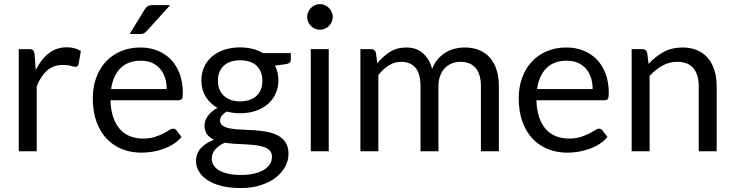

<svg xmlns="http://www.w3.org/2000/svg" viewBox="-20 -750 3635 952"><path d="M73 0V-506.5H124Q138.5 -506.5 144 -501Q149.5 -495.5 151.5 -482L157.5 -403Q183.5 -456 221.8 -485.8Q260 -515.5 311.5 -515.5Q332.5 -515.5 349.5 -510.8Q366.5 -506 381 -497.5L369.5 -431Q366 -418.5 354 -418.5Q347 -418.5 332.5 -423.2Q318 -428 292 -428Q245.5 -428 214.2 -401Q183 -374 162 -322.5V0Z M886.5 -288Q886.5 -267 882 -260Q877.5 -253 865 -253H528Q529 -205 541 -169.5Q553 -134 574 -110.2Q595 -86.5 624 -74.8Q653 -63 689 -63Q722.5 -63 746.8 -70.8Q771 -78.5 788.5 -87.5Q806 -96.5 817.8 -104.2Q829.5 -112 838 -112Q849 -112 855 -103.5L880 -71Q863.5 -51 840.5 -36.2Q817.5 -21.5 791.2 -12Q765 -2.5 737 2.2Q709 7 681.5 7Q629 7 584.8 -10.8Q540.5 -28.5 508.2 -62.8Q476 -97 458 -147.5Q440 -198 440 -263.5Q440 -316.5 456.2 -362.5Q472.5 -408.5 503 -442.2Q533.5 -476 577.5 -495.2Q621.5 -514.5 676.5 -514.5Q722 -514.5 760.5 -499.2Q799 -484 827 -455.2Q855 -426.5 870.8 -384.2Q886.5 -342 886.5 -288ZM531 -308.5H806.5Q806.5 -339.5 798 -365.2Q789.5 -391 773 -409.8Q756.5 -428.5 732.8 -438.8Q709 -449 678.5 -449Q614 -449 577 -411.8Q540 -374.5 531 -308.5ZM823.5 -724.5 707 -595.5Q700 -588 693.2 -584.8Q686.5 -581.5 676 -581.5H623L697 -702.5Q704 -714 712.2 -719.2Q720.5 -724.5 736.5 -724.5Z M1284.5 -486.5H1422V-453.5Q1422 -437 1401 -432.5L1343.5 -424.5Q1360.5 -392 1360.5 -352Q1360.5 -315 1346.2 -284.8Q1332 -254.5 1306.8 -233Q1281.5 -211.5 1246.8 -200Q1212 -188.5 1170.5 -188.5Q1135 -188.5 1103.5 -197Q1087.5 -187 1079.2 -175.5Q1071 -164 1071 -153Q1071 -135 1085.5 -125.8Q1100 -116.5 1124 -112.5Q1148 -108.5 1178.5 -107.5Q1209 -106.5 1240.8 -104.2Q1272.5 -102 1303 -96.5Q1333.5 -91 1357.5 -78.5Q1381.5 -66 1396 -44Q1410.5 -22 1410.5 13Q1410.5 45.5 1394.2 76Q1378 106.5 1347.5 130.2Q1317 154 1273 168.2Q1229 182.5 1173.5 182.5Q1118 182.5 1076.2 171.5Q1034.5 160.5 1007 142Q979.5 123.5 965.8 99.2Q952 75 952 48.5Q952 11 975.8 -15.2Q999.5 -41.5 1041 -57Q1019.5 -67 1006.8 -83.8Q994 -100.5 994 -128.5Q994 -139.5 998 -151.2Q1002 -163 1010.2 -174.5Q1018.5 -186 1030.5 -196.5Q1042.5 -207 1058.5 -215Q1021 -236 999.8 -270.8Q978.5 -305.5 978.5 -352Q978.5 -389 992.8 -419.2Q1007 -449.5 1032.5 -470.8Q1058 -492 1093.2 -503.5Q1128.5 -515 1170.5 -515Q1203.5 -515 1232.2 -507.8Q1261 -500.5 1284.5 -486.5ZM1094 -42.5Q1065.5 -29 1047.8 -9.5Q1030 10 1030 37Q1030 54 1038.8 68.8Q1047.5 83.5 1065.5 94.2Q1083.5 105 1110.8 111.2Q1138 117.5 1175 117.5Q1211 117.5 1239.5 111Q1268 104.5 1287.8 92.5Q1307.5 80.5 1318 64Q1328.5 47.5 1328.5 27.5Q1328.5 8.5 1318 -3Q1307.5 -14.5 1289.5 -20.8Q1271.5 -27 1248 -30Q1224.5 -33 1198.5 -34.2Q1172.5 -35.5 1145.5 -37Q1118.5 -38.5 1094 -42.5ZM1281 -349.5Q1281 -396 1252.8 -423.5Q1224.5 -451 1170.5 -451Q1117 -451 1088.8 -423.5Q1060.5 -396 1060.5 -349.5Q1060.5 -327 1067.8 -308.2Q1075 -289.5 1089 -276Q1103 -262.5 1123.5 -255Q1144 -247.5 1170.5 -247.5Q1197.5 -247.5 1218.2 -255Q1239 -262.5 1253 -276Q1267 -289.5 1274 -308.2Q1281 -327 1281 -349.5Z M1610 -506.5V0H1521V-506.5ZM1566 -602.5Q1553 -602.5 1541.8 -607.5Q1530.5 -612.5 1521.8 -621.2Q1513 -630 1508 -641.2Q1503 -652.5 1503 -665.5Q1503 -678.5 1508 -690.2Q1513 -702 1521.8 -710.8Q1530.5 -719.5 1541.8 -724.5Q1553 -729.5 1566 -729.5Q1579 -729.5 1590.5 -724.5Q1602 -719.5 1610.8 -710.8Q1619.5 -702 1624.8 -690.2Q1630 -678.5 1630 -665.5Q1630 -652.5 1624.8 -641.2Q1619.5 -630 1610.8 -621.2Q1602 -612.5 1590.5 -607.5Q1579 -602.5 1566 -602.5Z M1767 0V-506.5H1820Q1839 -506.5 1844 -488L1850.5 -436Q1878.5 -470.5 1913.2 -492.5Q1948 -514.5 1994 -514.5Q2045.5 -514.5 2077.2 -486Q2109 -457.5 2123 -409Q2133.5 -436.5 2150.8 -456.5Q2168 -476.5 2189.5 -489.5Q2211 -502.5 2235.2 -508.5Q2259.5 -514.5 2284.5 -514.5Q2324.5 -514.5 2355.8 -501.8Q2387 -489 2408.8 -464.5Q2430.5 -440 2442 -404.2Q2453.5 -368.5 2453.5 -322.5V0H2364.5V-322.5Q2364.5 -382 2338.5 -412.8Q2312.5 -443.5 2263 -443.5Q2241 -443.5 2221.2 -435.8Q2201.5 -428 2186.5 -413Q2171.5 -398 2162.8 -375.2Q2154 -352.5 2154 -322.5V0H2065V-322.5Q2065 -383.5 2040.5 -413.5Q2016 -443.5 1969 -443.5Q1936 -443.5 1907.8 -425.8Q1879.5 -408 1856 -377.5V0Z M2998.5 -288Q2998.5 -267 2994 -260Q2989.5 -253 2977 -253H2640Q2641 -205 2653 -169.5Q2665 -134 2686 -110.2Q2707 -86.5 2736 -74.8Q2765 -63 2801 -63Q2834.5 -63 2858.8 -70.8Q2883 -78.5 2900.5 -87.5Q2918 -96.5 2929.8 -104.2Q2941.5 -112 2950 -112Q2961 -112 2967 -103.5L2992 -71Q2975.5 -51 2952.5 -36.2Q2929.5 -21.5 2903.2 -12Q2877 -2.5 2849 2.2Q2821 7 2793.5 7Q2741 7 2696.8 -10.8Q2652.5 -28.5 2620.2 -62.8Q2588 -97 2570 -147.5Q2552 -198 2552 -263.5Q2552 -316.5 2568.2 -362.5Q2584.5 -408.5 2615 -442.2Q2645.5 -476 2689.5 -495.2Q2733.5 -514.5 2788.5 -514.5Q2834 -514.5 2872.5 -499.2Q2911 -484 2939 -455.2Q2967 -426.5 2982.8 -384.2Q2998.5 -342 2998.5 -288ZM2643 -308.5H2918.5Q2918.5 -339.5 2910 -365.2Q2901.5 -391 2885 -409.8Q2868.5 -428.5 2844.8 -438.8Q2821 -449 2790.5 -449Q2726 -449 2689 -411.8Q2652 -374.5 2643 -308.5Z M3112 0V-506.5H3165Q3184 -506.5 3189 -488L3196 -433Q3229 -469.5 3269.8 -492Q3310.5 -514.5 3364 -514.5Q3405.5 -514.5 3437.2 -500.8Q3469 -487 3490.2 -461.8Q3511.5 -436.5 3522.5 -401Q3533.5 -365.5 3533.5 -322.5V0H3444.5V-322.5Q3444.5 -380 3418.2 -411.8Q3392 -443.5 3338 -443.5Q3298.5 -443.5 3264.2 -424.5Q3230 -405.5 3201 -373V0Z"/></svg>

Font: LatoCHI
Style: Regular
Weight: 400
Designer: Lukasz Dziedzic
Foundry: tyPoland Lukasz Dziedzic
Version: Version 1.104